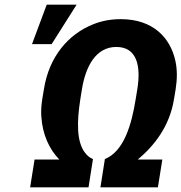

<svg xmlns="http://www.w3.org/2000/svg" viewBox="-20 -802 777 822"><path d="M117 -613H201L308 -782H180ZM161 -378C157 -352 155 -327 157 -302C162 -226 191 -163 234 -119H128L109 0H359L378 -121C365 -126 354 -135 344 -148C307 -196 309 -282 324 -378L331 -421C347 -519 391 -601 478 -601C566 -601 584 -520 568 -421L561 -378C543 -266 510 -154 429 -121L410 0H656L675 -119H570C640 -178 706 -260 725 -378L732 -420C739 -464 739 -504 731 -541C709 -642 634 -720 497 -720C455 -720 416 -713 379 -698C273 -656 190 -560 168 -420Z"/></svg>

Font: Asimov Pro
Style: BdObl
Weight: 700
Designer: Google
Version: Version 2.000980; 2014